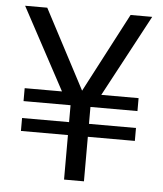

<svg xmlns="http://www.w3.org/2000/svg" viewBox="-50 -724 652 769"><g transform="rotate(5 275.5 -340.0)"><path d="M236 -179H47V-231H236V-299H47V-351H197L20 -680H109L277 -361L444 -680H531L355 -351H505V-299H316V-231H505V-179H316V0H236Z"/></g></svg>

Font: CyStack Display
Style: Regular
Weight: 400
Designer: Weizhong Zhang
Foundry: 本地遙控
Version: Version 1.000;Glyphs 3.1.2 (3151)